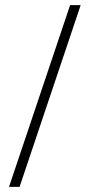

<svg xmlns="http://www.w3.org/2000/svg" viewBox="-20 -666 363 745"><path d="M293 -646 56 59H15L252 -646Z"/></svg>

Font: Libertinus Sans
Style: Regular
Weight: 400
Designer: Philipp H. Poll
Foundry: Khaled Hosny
Version: Version 6.1